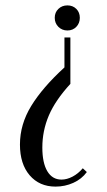

<svg xmlns="http://www.w3.org/2000/svg" viewBox="-20 -523 395 712"><path d="M276 -457Q276 -437 263 -423.5Q250 -410 230 -410Q210 -410 196.5 -423.5Q183 -437 183 -457Q183 -477 196.5 -490Q210 -503 230 -503Q250 -503 263 -490Q276 -477 276 -457ZM302 115Q283 141 252 155Q221 169 186 169Q126 169 90 127Q54 85 54 13Q54 -62 96 -130.5Q138 -199 219 -273V-384H241V-212Q185 -151 161 -94.5Q137 -38 137 24Q137 81 155.5 112Q174 143 208 143Q228 143 249 132Q270 121 287 101Z"/></svg>

Font: Moniqa SemBd Narrow Heading
Style: Regular
Weight: 600
Width: 4
Designer: Rajesh Rajput
Foundry: Rajesh Rajput
Version: Version 1.000